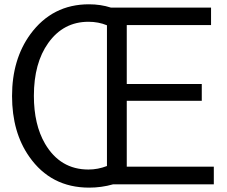

<svg xmlns="http://www.w3.org/2000/svg" viewBox="-20 -820 1040 880"><path d="M960 24.9H498Q444.8 40 388.7 40Q213.4 40 114.3 -101.6Q35.2 -213.9 35.2 -379.9Q35.2 -547.9 119.1 -663.1Q219.7 -800.3 387.7 -800.3Q441.4 -800.3 488.3 -785.2H947.3V-705.1H561V-435.1H904.8V-357.9H561V-56.2H960ZM470.2 -59.1V-704.1Q431.6 -720.2 385.3 -720.2Q270.5 -720.2 201.2 -623Q135.3 -530.8 135.3 -380.9Q135.3 -249 186.5 -161.1Q255.9 -43 385.3 -43Q428.7 -43 470.2 -59.1Z"/></svg>

Font: BIZ UDPGothic
Style: Regular
Weight: 400
Designer: TypeBank Co., Ltd.
Foundry: Morisawa Inc.
Version: Version 1.051